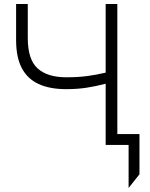

<svg xmlns="http://www.w3.org/2000/svg" viewBox="-20 -720 743 954"><path d="M619 214V0H539V-54H673V146ZM505 0V-304Q457 -291.5 410.5 -284.2Q364 -277 309 -277Q227.5 -277 172 -302.5Q116.5 -328 88.2 -381.8Q60 -435.5 60 -521V-700H118V-531Q118 -424 167 -380Q216 -336 309 -336Q368.5 -336 414.2 -342.2Q460 -348.5 505 -359V-700H563V0Z"/></svg>

Font: Geologica-Sharp
Style: Regular
Weight: 100
Designer: Sindre Bremnes, Frode Helland
Foundry: Monokrom Skriftforlag AS
Version: Version 1.010;gftools[0.9.28]